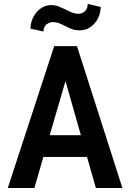

<svg xmlns="http://www.w3.org/2000/svg" viewBox="-20 -942 640 962"><path d="M416 -155.8 460.4 0H593.3L365.7 -710.9H251.5L19 0H152.3L197.3 -155.8ZM229 -264.6 308.1 -536.1 385.3 -264.6ZM484.4 -907.2 419.4 -922.4Q419.4 -911.6 416.3 -902.8Q413.1 -894 407.2 -887.7Q401.4 -880.9 392.6 -877Q383.8 -873 374.5 -873Q356 -873 339.4 -879.9Q322.8 -886.7 307.1 -895Q290.5 -902.8 273.7 -909.7Q256.8 -916.5 236.8 -916.5Q213.4 -916.5 194.3 -906Q175.3 -895.5 161.6 -878.9Q147.9 -862.3 140.4 -841.1Q132.8 -819.8 132.8 -798.3L197.8 -784.2Q197.8 -797.9 203.4 -808.3Q209 -818.8 218.3 -823.2Q225.6 -828.1 234.1 -830.1Q242.7 -832 251.5 -831.1Q268.6 -829.6 282.5 -823.2Q296.4 -816.9 311 -809.6Q325.2 -801.8 341.6 -795.9Q357.9 -790 379.9 -790Q403.3 -790 422.4 -800Q441.4 -810.1 455.6 -826.7Q469.2 -842.8 476.8 -864Q484.4 -885.3 484.4 -907.2Z"/></svg>

Font: Roboto Mono SemiBold
Style: Regular
Weight: 600
Monospace: yes
Designer: Google
Version: Version 3.000